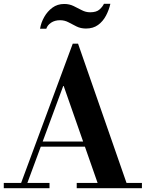

<svg xmlns="http://www.w3.org/2000/svg" viewBox="-35 -996 771 1016"><path d="M486 -15 302 -541H298L292 -574L350 -765H378L639 -15ZM-15 0V-28H227V0ZM172 -220V-247H506V-220ZM371 0V-28H716V0ZM72 -15 350 -765H378L321 -599L105 -15ZM177 -844Q182 -876 199 -906Q216 -936 242.5 -955.5Q269 -975 305 -975Q332 -975 354.5 -964Q377 -953 398 -942Q419 -931 442 -931Q476 -931 492.5 -946.5Q509 -962 515 -976H549Q542 -944 526 -913.5Q510 -883 484 -864Q458 -845 420 -845Q392 -845 370 -856Q348 -867 327.5 -878Q307 -889 283 -889Q255 -889 235.5 -876Q216 -863 210 -844Z"/></svg>

Font: Libre Bodoni Medium
Style: Regular
Weight: 500
Designer: Pablo Impallari, Rodrigo Fuenzalida
Foundry: Impallari Type
Version: Version 2.005;gftools[0.9.23]